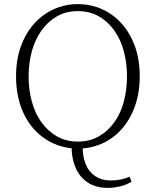

<svg xmlns="http://www.w3.org/2000/svg" viewBox="-20 -708 757 933"><path d="M504 205Q444 205 404.5 177.5Q365 150 346.5 105Q328 60 328 9V-6H382Q380 48 395.5 87.5Q411 127 443 148Q475 169 518 169Q543 169 565.5 164.5Q588 160 610 151L619 175Q595 190 564 197.5Q533 205 504 205ZM358 14Q296 14 241 -10.5Q186 -35 145 -80.5Q104 -126 81 -191Q58 -256 58 -337Q58 -417 81 -481.5Q104 -546 145 -592Q186 -638 241 -663Q296 -688 358 -688Q421 -688 475.5 -663.5Q530 -639 571 -593.5Q612 -548 635.5 -483.5Q659 -419 659 -337Q659 -258 636 -193Q613 -128 572 -81.5Q531 -35 476 -10.5Q421 14 358 14ZM358 -20Q416 -20 460.5 -45.5Q505 -71 536 -114.5Q567 -158 582 -215.5Q597 -273 597 -337Q597 -401 582 -458Q567 -515 536 -559Q505 -603 460.5 -628.5Q416 -654 358 -654Q301 -654 256.5 -628.5Q212 -603 181 -559Q150 -515 134.5 -458Q119 -401 119 -337Q119 -273 134.5 -215.5Q150 -158 181 -114.5Q212 -71 256.5 -45.5Q301 -20 358 -20Z"/></svg>

Font: Source Serif 4 18pt Light
Style: Regular
Weight: 300
Designer: Frank Grießhammer
Foundry: Adobe Systems Incorporated
Version: Version 4.004;hotconv 1.0.116;makeotfexe 2.5.65601